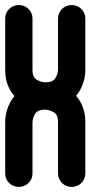

<svg xmlns="http://www.w3.org/2000/svg" viewBox="-28 -737 412 757"><path d="M100.1 -255.6C100.1 -255.6 100.5 -269.6 107.4 -283C112.6 -293.3 120.8 -304.8 150.4 -304.8C150.4 -304.8 164.6 -304.4 178.4 -297.6C189 -292.5 200.8 -284.5 200.8 -255.6V-52.4C200.8 -23.4 224.9 0.1 254.6 0.1C284.3 0.1 308.4 -23.5 308.4 -52.6V-256.5C308.4 -300.8 293.8 -334.5 272 -358.9C297.8 -390.1 308.4 -429 308.4 -460.6V-664.5C308.4 -693.6 284.3 -717.2 254.6 -717.2C224.9 -717.2 200.8 -693.7 200.8 -664.7V-461.6C200.8 -461.6 200.3 -447.6 193.5 -434.2C188.3 -423.9 180.1 -412.4 150.5 -412.4C150.5 -412.4 136.2 -412.8 122.4 -419.5C111.9 -424.6 100.1 -432.6 100.1 -461.5V-664.7C100.1 -693.7 76 -717.2 46.3 -717.2C16.6 -717.2 -7.5 -693.6 -7.5 -664.5V-460.6C-7.5 -416.3 7.2 -382.6 28.9 -358.2C3.1 -327 -7.5 -288.1 -7.5 -256.5V-52.6C-7.5 -23.5 16.6 0.1 46.3 0.1C76 0.1 100.1 -23.4 100.1 -52.4Z"/></svg>

Font: Cactron
Style: Bold
Weight: 900
Version: Version 1.0